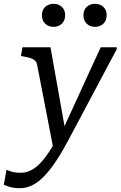

<svg xmlns="http://www.w3.org/2000/svg" viewBox="-89 -756 633 1008"><path d="M193 34 236 0 255 -64 176 -508H29L21 -462L32 -460Q56 -456 71 -451Q86 -446 94.5 -438Q103 -430 106 -415ZM233 -58 229 -64Q197 -1 169 41Q141 83 116 107Q91 131 67.5 141Q44 151 21 151Q-11 151 -30.5 144.5Q-50 138 -55 136L-69 214Q-64 217 -41 224.5Q-18 232 16 232Q48 232 78.5 217.5Q109 203 139 173Q169 143 201 96Q233 49 267 -15Q293 -63 318.5 -111.5Q344 -160 370 -208.5Q396 -257 421.5 -305Q447 -353 472.5 -401.5Q498 -450 524 -498V-508H440Q414 -452 388 -395.5Q362 -339 336.5 -283Q311 -227 285 -170.5Q259 -114 233 -58ZM192 -615Q218 -615 235.5 -631.5Q253 -648 253 -676Q253 -704 235.5 -720Q218 -736 192 -736Q166 -736 148.5 -720Q131 -704 131 -676Q131 -648 148.5 -631.5Q166 -615 192 -615ZM410 -615Q436 -615 453.5 -631.5Q471 -648 471 -676Q471 -704 453.5 -720Q436 -736 410 -736Q384 -736 366.5 -720Q349 -704 349 -676Q349 -648 366.5 -631.5Q384 -615 410 -615Z"/></svg>

Font: Roboto Serif 20pt
Style: Italic
Weight: 400
Italic angle: -10°
Designer: Greg Gazdowicz
Foundry: Commercial Type
Version: Version 1.008